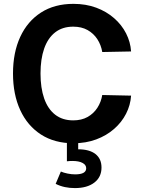

<svg xmlns="http://www.w3.org/2000/svg" viewBox="-20 -734 762 991"><path d="M503.9 130.7Q503.9 85.5 472.7 61Q441.5 36.6 383.6 36.6V-0.5H325.3V98.5Q332.2 97.7 339.4 97.2Q346.7 96.8 353.5 96.8Q387.4 96.8 406.1 107Q424.9 117.1 424.9 134.5Q424.9 166 367.9 166Q349 166 328.6 161.8Q308.3 157.6 294.1 151.4L267.3 214.9Q290.2 226.4 314.8 231.6Q339.4 236.8 366.5 236.8Q429.8 236.8 466.8 208.5Q503.9 180.1 503.9 130.7ZM189.1 -354.6Q189.1 -429.2 208 -483.3Q227 -537.5 264.7 -567Q302.4 -596.4 358 -596.4Q400.8 -596.4 432 -578.9Q463.3 -561.3 482.5 -531.6Q501.7 -502 507.8 -465.5L656.6 -468.4Q653.4 -517.4 630.8 -561.6Q608.3 -605.8 569 -640.2Q529.8 -674.6 476.6 -694.4Q423.4 -714.1 359 -714.1Q261.4 -714.1 191.5 -669.2Q121.7 -624.3 84.4 -543.5Q47.1 -462.7 47.1 -354.6Q47.1 -246.9 84.4 -165.8Q121.7 -84.8 191.5 -39.7Q261.4 5.4 359 5.4Q423.4 5.4 476.6 -14.4Q529.8 -34.2 569 -68.6Q608.3 -103 630.8 -147.2Q653.4 -191.4 656.6 -240.4L507.8 -243.6Q501.7 -207.1 482.5 -177.5Q463.3 -147.8 432 -130.2Q400.8 -112.7 358 -112.7Q302.4 -112.7 264.7 -142.1Q227 -171.5 208 -225.8Q189.1 -280.2 189.1 -354.6Z"/></svg>

Font: Estedad-FD VF
Style: Regular
Weight: 100
Designer: Amin Abedi
Version: Version 7.3